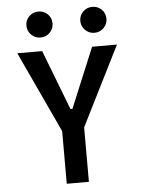

<svg xmlns="http://www.w3.org/2000/svg" viewBox="-61 -981 762 1029"><g transform="rotate(-5 320.0 -466.5)"><path d="M588.9 -719.7 375 -293V0H255.9V-283.2L52.7 -719.7H186.5L310.5 -397.5H321.3L455.1 -719.7ZM544.9 -863.3Q544.9 -834 524.4 -813.5Q503.9 -793 474.6 -793Q445.3 -793 424.8 -813.5Q404.3 -834 404.3 -863.3Q404.3 -892.6 424.8 -912.6Q445.3 -932.6 474.6 -932.6Q503.9 -932.6 524.4 -912.6Q544.9 -892.6 544.9 -863.3ZM254.9 -863.3Q254.9 -834 234.4 -813.5Q213.9 -793 184.6 -793Q155.3 -793 134.8 -813.5Q114.3 -834 114.3 -863.3Q114.3 -892.6 134.8 -912.6Q155.3 -932.6 184.6 -932.6Q213.9 -932.6 234.4 -912.6Q254.9 -892.6 254.9 -863.3Z"/></g></svg>

Font: Allerta
Style: Regular
Weight: 400
Designer: Matt McInerney
Foundry: Matt McInerney
Version: Version 1.0